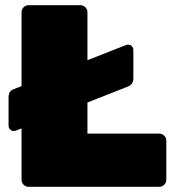

<svg xmlns="http://www.w3.org/2000/svg" viewBox="-20 -720 674 740"><path d="M90 0Q79 0 71 -8Q63 -16 63 -27V-225L45 -218Q38 -215 34 -215Q25 -215 19 -221Q13 -227 13 -236V-344Q13 -358 18 -365.5Q23 -373 35 -377L63 -388V-673Q63 -684 71 -692Q79 -700 90 -700H290Q301 -700 309 -692Q317 -684 317 -673V-488L462 -545Q470 -548 473 -548Q482 -548 488 -542Q494 -536 494 -527V-419Q494 -406 489 -398.5Q484 -391 472 -386L317 -325V-205H594Q605 -205 613 -197Q621 -189 621 -178V-27Q621 -16 613 -8Q605 0 594 0Z"/></svg>

Font: Rubik Black
Style: Regular
Weight: 900
Designer: Hubert and Fischer
Foundry: Hubert and Fischer
Version: Version 2.300;gftools[0.9.30]